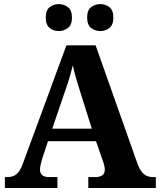

<svg xmlns="http://www.w3.org/2000/svg" viewBox="-20 -941 800 961"><path d="M4.6 0V-54.6H15.6Q33.4 -54.6 47.6 -60.3Q61.8 -66 73.8 -81.6Q85.8 -97.2 96.2 -126.8L312.4 -714H458.6L669.4 -118Q678.4 -95 689.4 -81Q700.4 -67 714.9 -60.8Q729.4 -54.6 747.8 -54.6H760V0H422V-54.6H456.8Q476.8 -54.6 490.6 -62.6Q504.4 -70.6 504.4 -91.6Q504.4 -100 502.8 -108.1Q501.2 -116.2 498.9 -123.6Q496.6 -131 494.6 -136.2L460.4 -234.4H220.4L192.6 -151.2Q190.2 -143.2 187.3 -132.6Q184.4 -122 182.3 -111.3Q180.2 -100.6 180.2 -92.2Q180.2 -73.6 191.4 -64.1Q202.6 -54.6 226.4 -54.6H267.4V0ZM241.6 -297H439.6L381.8 -480.4Q372 -512.4 361.7 -546.1Q351.4 -579.8 344.6 -614Q339.2 -591.8 333 -570.3Q326.8 -548.8 320.1 -527.4Q313.4 -506 305.4 -484.2ZM482.4 -785.4Q456.2 -785.4 436.2 -800.8Q416.2 -816.2 416.2 -853Q416.2 -890.4 436.2 -905.5Q456.2 -920.6 482.4 -920.6Q506.8 -920.6 527.1 -905.5Q547.4 -890.4 547.4 -853Q547.4 -816.2 527.1 -800.8Q506.8 -785.4 482.4 -785.4ZM274 -785.4Q248.4 -785.4 228.7 -800.8Q209 -816.2 209 -853Q209 -890.4 228.7 -905.5Q248.4 -920.6 274 -920.6Q299.2 -920.6 319.7 -905.5Q340.2 -890.4 340.2 -853Q340.2 -816.2 319.7 -800.8Q299.2 -785.4 274 -785.4Z"/></svg>

Font: Noto Serif Hentaigana ExtraLight
Style: Regular
Weight: 200
Designer: Kazuhiro Yamada
Foundry: nipponia
Version: Version 1.000